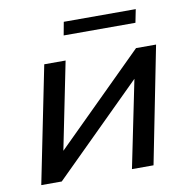

<svg xmlns="http://www.w3.org/2000/svg" viewBox="-79 -780 854 859"><g transform="rotate(-10 348.0 -351.0)"><path d="M40 0 147 -530H244L164 -134L564 -530H655L550 0H452L533 -396L133 0ZM255 -642 266 -702H593L581 -642Z"/></g></svg>

Font: Montserrat Medium
Style: Italic
Weight: 500
Italic angle: -11.3°
Designer: Julieta Ulanovsky
Foundry: Julieta Ulanovsky
Version: Version 9.000; ttfautohint (v1.8.4.7-5d5b)